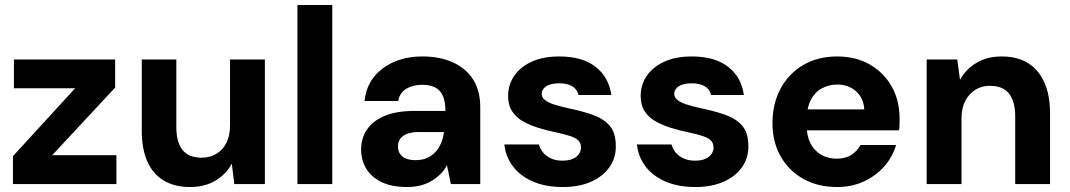

<svg xmlns="http://www.w3.org/2000/svg" viewBox="-20 -740 4301 772"><path d="M32 0V-112L282 -385H36V-501H443V-388L190 -116H448V0Z M744 12Q682 12 638.5 -14Q595 -40 572.5 -90.5Q550 -141 550 -215V-501H689V-228Q689 -169 713.5 -137.5Q738 -106 791 -106Q824 -106 850 -121.5Q876 -137 890.5 -166Q905 -195 905 -237V-501H1045V0H922L912 -82Q889 -39 846 -13.5Q803 12 744 12Z M1176 0V-720H1316V0Z M1617 12Q1554 12 1513 -8.5Q1472 -29 1452 -63Q1432 -97 1432 -139Q1432 -184 1455.5 -219Q1479 -254 1526.5 -274Q1574 -294 1647 -294H1771Q1771 -329 1761.5 -352.5Q1752 -376 1731.5 -387.5Q1711 -399 1677 -399Q1640 -399 1613.5 -383Q1587 -367 1581 -334H1446Q1451 -388 1481.5 -428Q1512 -468 1563 -490.5Q1614 -513 1678 -513Q1749 -513 1801.5 -489Q1854 -465 1882.5 -420Q1911 -375 1911 -309V0H1793L1777 -76Q1767 -56 1751.5 -40.5Q1736 -25 1716 -13Q1696 -1 1671.5 5.5Q1647 12 1617 12ZM1651 -96Q1677 -96 1696.5 -104.5Q1716 -113 1730.5 -128.5Q1745 -144 1753.5 -164.5Q1762 -185 1765 -208V-209H1663Q1635 -209 1616 -201.5Q1597 -194 1588.5 -181Q1580 -168 1580 -151Q1580 -133 1589 -120.5Q1598 -108 1614 -102Q1630 -96 1651 -96Z M2243 12Q2174 12 2123 -10Q2072 -32 2042.5 -71Q2013 -110 2008 -159H2147Q2152 -141 2164 -126.5Q2176 -112 2195.5 -103Q2215 -94 2241 -94Q2267 -94 2283.5 -101.5Q2300 -109 2308 -121Q2316 -133 2316 -146Q2316 -166 2304 -176.5Q2292 -187 2269.5 -194Q2247 -201 2215 -208Q2180 -215 2146 -225.5Q2112 -236 2084 -251.5Q2056 -267 2039.5 -292Q2023 -317 2023 -354Q2023 -399 2047.5 -435Q2072 -471 2118 -492Q2164 -513 2229 -513Q2321 -513 2374.5 -471.5Q2428 -430 2438 -358H2306Q2301 -381 2281 -393Q2261 -405 2229 -405Q2194 -405 2176 -393Q2158 -381 2158 -362Q2158 -349 2170.5 -338.5Q2183 -328 2206 -320.5Q2229 -313 2260 -306Q2318 -294 2361.5 -279Q2405 -264 2430.5 -235.5Q2456 -207 2456 -153Q2457 -106 2431 -68.5Q2405 -31 2357 -9.5Q2309 12 2243 12Z M2776 12Q2707 12 2656 -10Q2605 -32 2575.5 -71Q2546 -110 2541 -159H2680Q2685 -141 2697 -126.5Q2709 -112 2728.5 -103Q2748 -94 2774 -94Q2800 -94 2816.5 -101.5Q2833 -109 2841 -121Q2849 -133 2849 -146Q2849 -166 2837 -176.5Q2825 -187 2802.5 -194Q2780 -201 2748 -208Q2713 -215 2679 -225.5Q2645 -236 2617 -251.5Q2589 -267 2572.5 -292Q2556 -317 2556 -354Q2556 -399 2580.5 -435Q2605 -471 2651 -492Q2697 -513 2762 -513Q2854 -513 2907.5 -471.5Q2961 -430 2971 -358H2839Q2834 -381 2814 -393Q2794 -405 2762 -405Q2727 -405 2709 -393Q2691 -381 2691 -362Q2691 -349 2703.5 -338.5Q2716 -328 2739 -320.5Q2762 -313 2793 -306Q2851 -294 2894.5 -279Q2938 -264 2963.5 -235.5Q2989 -207 2989 -153Q2990 -106 2964 -68.5Q2938 -31 2890 -9.5Q2842 12 2776 12Z M3346 12Q3269 12 3210.5 -20.5Q3152 -53 3119 -111Q3086 -169 3086 -245Q3086 -323 3118.5 -383.5Q3151 -444 3209.5 -478.5Q3268 -513 3346 -513Q3421 -513 3477.5 -480.5Q3534 -448 3565.5 -392Q3597 -336 3597 -264Q3597 -254 3597 -241.5Q3597 -229 3595 -216H3185V-300H3455Q3453 -345 3422.5 -372.5Q3392 -400 3346 -400Q3312 -400 3284 -384.5Q3256 -369 3240 -338Q3224 -307 3224 -260V-230Q3224 -192 3239 -163Q3254 -134 3281.5 -118Q3309 -102 3344 -102Q3380 -102 3403.5 -117.5Q3427 -133 3440 -157H3583Q3569 -109 3535.5 -71Q3502 -33 3453.5 -10.5Q3405 12 3346 12Z M3706 0V-501H3829L3840 -419Q3863 -461 3905.5 -487Q3948 -513 4008 -513Q4070 -513 4113 -486.5Q4156 -460 4179 -409Q4202 -358 4202 -285V0H4062V-272Q4062 -331 4037.5 -363Q4013 -395 3960 -395Q3927 -395 3901.5 -379Q3876 -363 3861 -334Q3846 -305 3846 -263V0Z"/></svg>

Font: DM Sans 18pt ExtraBold
Style: Regular
Weight: 800
Designer: Colophon Foundry, Jonny Pinhorn
Foundry: Colophon Foundry
Version: Version 4.004;gftools[0.9.30]